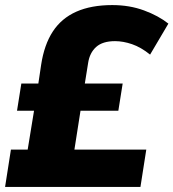

<svg xmlns="http://www.w3.org/2000/svg" viewBox="-20 -736 683 756"><path d="M0 0 23 -147H89L114 -300H47L64 -407H131L142 -481Q154 -560 188 -612Q222 -664 280.5 -690Q339 -716 422 -716Q490 -716 547 -695Q604 -674 643 -643L571 -521Q535 -550 500 -562Q465 -574 433 -574Q384 -574 358.5 -551Q333 -528 327 -488L314 -407H463L446 -300H297L273 -147H556L533 0Z"/></svg>

Font: Nunito Sans 12pt Black
Style: Italic
Weight: 900
Italic angle: -9°
Designer: Vernon Adams
Foundry: Vernon Adams
Version: Version 3.101;gftools[0.9.27]